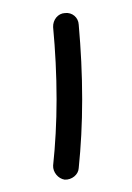

<svg xmlns="http://www.w3.org/2000/svg" viewBox="-20 -705 207 300"><path d="M81.1 -424.3C92.3 -423.8 102.5 -432.1 103 -442.4C106.4 -475.6 108.4 -511.2 108.4 -549.8C108.4 -589.4 106.4 -627.9 103 -666.5C102.5 -677.7 92.8 -686 81.5 -684.6C70.3 -684.1 62.5 -673.8 63 -662.6C66.4 -626 68.4 -588.4 68.4 -549.8C68.4 -513.2 66.4 -478.5 63 -446.3C62.5 -436 70.8 -425.8 81.1 -424.3Z"/></svg>

Font: Mikhak
Style: Regular
Weight: 400
Designer: Amin Abedi
Version: Version 3.2